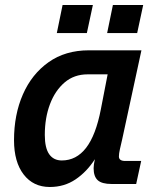

<svg xmlns="http://www.w3.org/2000/svg" viewBox="-20 -735 640 767"><path d="M179 12Q113 12 74.5 -38Q36 -88 36 -175Q36 -277 71.5 -358Q107 -439 174 -486.5Q241 -534 335 -534H545L468 -178Q463 -157 459 -139Q455 -121 455 -110Q455 -92 480 -92H544L524 0H426Q387 0 370.5 -15Q354 -30 354 -63Q354 -77 359 -99Q327 -49 282 -18.5Q237 12 179 12ZM227 -94Q285 -94 324 -144.5Q363 -195 383 -299L410 -438H330Q276 -438 238 -405.5Q200 -373 179.5 -318.5Q159 -264 159 -196Q159 -144 176.5 -119Q194 -94 227 -94ZM207 -603 230 -715H351L327 -603ZM408 -603 431 -715H552L528 -603Z"/></svg>

Font: Geist Mono SemiBold
Style: Italic
Weight: 600
Italic angle: -12°
Monospace: yes
Designer: Basement.studio, Andrés Briganti, Mateo Zaragoza
Foundry: Basement.studio, Vercel, Andrés Briganti, Guido Ferreyra, Mateo Zaragoza
Version: Version 1.500; ttfautohint (v1.8.4.7-5d5b)